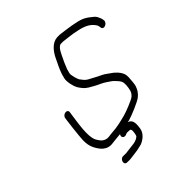

<svg xmlns="http://www.w3.org/2000/svg" viewBox="-198 -748 1037 1037"><g transform="rotate(-45 320.5 -229.0)"><path d="M285.1 34C289.8 31.9 295.4 29 301.4 29C305.4 29 311.6 29.3 320.1 30C327.7 30 328.2 42.5 327.9 46C327.7 50.7 326.1 74.1 318.8 81C303.7 92.9 287.4 96.3 266.3 98C250.5 100.3 235.1 102.4 218.7 104H196.7C172.4 100.9 160.7 140 183.5 143H190.5C203.7 144.7 223.2 142.1 236.3 140C252.3 137.4 272.3 136 285.4 132C293.9 130 293.9 130 306.7 127C331.4 117.5 360.5 95.5 365.2 64C371 28.2 370.5 0 342.1 -8L352.6 -10C381 -17.7 457.2 -49 476 -65C492.2 -78.7 502.6 -92.7 510.1 -115C512.1 -122.3 513.5 -130.3 514.4 -139C516.4 -163.5 520.3 -185.6 513.5 -204C504.9 -226.8 482.8 -248.7 461.7 -262L444.8 -274C438.7 -278.7 432.1 -282.7 424.9 -286C402 -297.8 376.1 -310.1 353.6 -323C339.1 -331.3 330 -344.2 320.5 -357C315.5 -363.8 302.9 -404.2 306.5 -418C309.4 -429 309.4 -429 312.6 -441C317.4 -454.7 324.2 -468.1 329 -481L337.8 -499C347 -518.1 364.5 -563 387.5 -563H404.5C440.1 -557.7 460.8 -557.5 498.9 -549C548.4 -539.2 578.3 -523.1 596.7 -491C599.3 -484.6 598.8 -479.9 600.2 -474C603 -449 641.2 -463.2 640.6 -487C639 -496.8 638.5 -503.6 633.4 -513C628.6 -527.4 619.9 -537.2 607.1 -546C594.8 -557 580.7 -566.1 564.4 -574C529.5 -588.5 462.7 -596.2 417.7 -602H396.7C358.1 -599.8 329.9 -564.7 313.1 -531C298.6 -499.6 285.5 -477.3 274.1 -443C270.7 -430 270.7 -430 267.5 -418C264.7 -407.3 265.4 -392 269.5 -372C276.8 -338.7 285.7 -328.5 302.7 -308C315.6 -294 334.8 -283.6 352.8 -274C372.7 -262.5 397.9 -253.9 415.1 -241C426.3 -232.5 439.7 -226.1 448.6 -216C456.3 -208.5 470.1 -193.9 474.6 -183.5C481.1 -168.3 478 -141.3 471.7 -117C466.9 -105.2 463 -99.2 453.8 -91C440.9 -79.4 370.9 -52.3 352.6 -48C314.4 -38.3 284.7 -30.2 244.3 -28C220 -26.8 210.4 -20.5 191.1 -27C171.4 -33.6 160.7 -51.4 151.8 -68C133.5 -108.5 148.2 -189.1 156.5 -250L159 -267C162.5 -292.4 122.1 -287 118.7 -262L116.5 -246C111.9 -214.7 108.4 -178.6 104.7 -144C99.7 -100.1 101.6 -72.7 114.8 -45C129.5 -16.5 154.3 23.5 207.3 14C222.7 11.3 250.9 10.4 266.9 8C256.1 23.6 267.3 38.7 285.1 34Z"/></g></svg>

Font: Just Breathe
Style: Obl5
Weight: 400
Foundry: Cannot Into Space Fonts
Version: Version 0.72